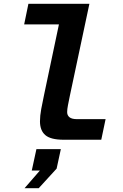

<svg xmlns="http://www.w3.org/2000/svg" viewBox="-20 -730 640 1003"><path d="M312.4 0Q245 0 216.9 -24.1Q188.8 -48.2 188.8 -96.2Q188.8 -124.6 195.3 -160.1Q201.8 -195.6 210.2 -234.4L299.8 -659.2L346 -602.4H106.2L128.4 -710H447L345 -230Q339.2 -201.6 335 -180.3Q330.8 -159 330.8 -144.4Q330.8 -127.2 343.1 -117.4Q355.4 -107.6 381.8 -107.6H531.6L509 0ZM108.2 253.2 188.4 160.8H146L170.2 49.2H297.8L275.8 150.8L182.2 253.2Z"/></svg>

Font: Geist Mono
Style: Italic
Weight: 400
Italic angle: -12°
Monospace: yes
Designer: Basement.studio, Andrés Briganti, Mateo Zaragoza
Foundry: Basement.studio, Vercel, Andrés Briganti, Guido Ferreyra, Mateo Zaragoza
Version: Version 1.500